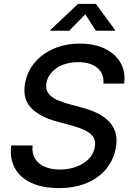

<svg xmlns="http://www.w3.org/2000/svg" viewBox="-20 -964 681 996"><path d="M284.2 11.7Q201.7 11.7 143.3 -14.9Q85 -41.5 57.4 -91.3Q29.8 -141.1 38.1 -209.5H148.9Q145 -168.5 162.1 -140.6Q179.2 -112.8 212.9 -98.6Q246.6 -84.5 291 -84.5Q337.9 -84.5 377 -99.4Q416 -114.3 441.2 -140.6Q466.3 -167 472.2 -202.6Q477.5 -233.4 463.9 -253.4Q450.2 -273.4 421.9 -287.4Q393.6 -301.3 353 -312.5L272 -334.5Q186 -357.9 141.4 -404.3Q96.7 -450.7 109.4 -528.3Q119.6 -591.3 159.2 -638.4Q198.7 -685.5 259.5 -711.7Q320.3 -737.8 394.5 -737.8Q469.7 -737.8 524.2 -711.4Q578.6 -685.1 605.5 -638.2Q632.3 -591.3 624 -530.3H516.6Q520 -583 484.4 -612.3Q448.7 -641.6 385.3 -641.6Q340.8 -641.6 305.7 -627.7Q270.5 -613.8 248.3 -589.1Q226.1 -564.5 220.7 -533.2Q215.3 -501 231 -480Q246.6 -459 274.9 -446.3Q303.2 -433.6 335 -424.8L404.3 -406.2Q441.4 -396.5 476.3 -380.9Q511.2 -365.2 537.8 -341.3Q564.5 -317.4 576.9 -282.7Q589.4 -248 581.5 -200.7Q571.3 -138.2 533 -90.3Q494.6 -42.5 431.9 -15.4Q369.1 11.7 284.2 11.7ZM338.9 -804.7H240.2L240.7 -808.1L384.8 -943.8H477.5L577.1 -808.1L576.7 -804.7H477.5L422.4 -889.6Z"/></svg>

Font: Inter 18pt Medium
Style: Italic
Weight: 500
Italic angle: -9.3988°
Designer: Rasmus Andersson
Foundry: rsms
Version: Version 4.001;git-66647c0bb